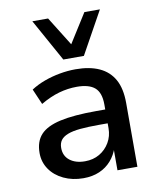

<svg xmlns="http://www.w3.org/2000/svg" viewBox="-85 -825 744 901"><g transform="rotate(-10 286.5 -374.5)"><path d="M240 9Q188 9 146 -11Q104 -31 80.5 -65.5Q57 -100 57 -143Q57 -198 86.5 -230Q116 -262 181 -276.5Q246 -291 353 -291H411V-225H356Q302 -225 265 -221.5Q228 -218 205 -209Q182 -200 171.5 -185.5Q161 -171 161 -149Q161 -111 188.5 -89.5Q216 -68 261 -68Q300 -68 330 -85.5Q360 -103 378 -133.5Q396 -164 396 -202V-315Q396 -371 368.5 -395Q341 -419 283 -419Q240 -419 197.5 -407Q155 -395 109 -368L77 -442Q106 -461 141.5 -474Q177 -487 215.5 -494Q254 -501 291 -501Q358 -501 404 -480Q450 -459 474 -416Q498 -373 498 -304V0H403V-107H407Q396 -73 373 -46.5Q350 -20 316.5 -5.5Q283 9 240 9ZM243 -556 131 -758H206L292 -620L379 -758H453L341 -556Z"/></g></svg>

Font: NunitoSans_10ptSemiBold
Style: Regular
Weight: 600
Designer: Vernon Adams
Foundry: Vernon Adams
Version: Version 3.101;gftools[0.9.27]